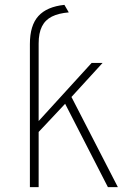

<svg xmlns="http://www.w3.org/2000/svg" viewBox="-20 -770 543 790"><path d="M103 0V-589Q103 -665.5 138 -704Q173 -742.5 245 -750L263 -719Q221 -715.5 193.5 -701.8Q166 -688 152.5 -661Q139 -634 139 -591V-272L357 -511H402L274 -371L465 0H424L248 -343L139 -227V0Z"/></svg>

Font: Overpass Thin
Style: Regular
Weight: 250
Designer: Delve Withrington, Dave Bailey, Thomas Jockin
Foundry: Delve Fonts LLC
Version: Version 4.000